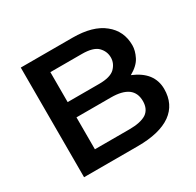

<svg xmlns="http://www.w3.org/2000/svg" viewBox="-123 -679 838 819"><g transform="rotate(-30 296.5 -270.0)"><path d="M325.2 -460C361.7 -460 387.4 -452.8 402.3 -438.5C417.3 -423.5 424.8 -405.9 424.8 -385.7C424.8 -366.2 417.3 -349 402.3 -334C387.4 -319.7 361.7 -312.5 325.2 -312.5H251H169.9V-383.8V-397.5V-460H249ZM339.8 -237.3C376.3 -237.3 404 -230.5 422.9 -216.8C441.1 -203.1 450.2 -182.9 450.2 -156.2C450.2 -129.6 441.1 -110 422.9 -97.7C404 -85.9 376.3 -80.1 339.8 -80.1H257.8H169.9V-156.2V-172.9V-237.3H255.9ZM554.7 -155.3C554.7 -182.6 546.9 -206.7 531.2 -227.5C515.6 -247.7 492.2 -264.3 460.9 -277.3C487.6 -292.3 505.9 -309.6 515.6 -329.1C525.4 -348.6 530.3 -367.2 530.3 -384.8C530.3 -431.6 512.7 -469.1 477.5 -497.1C442.4 -525.7 391.6 -540 325.2 -540H163.1H70.3V-280.3V0H157.2H335C406.6 0 461.3 -13.3 499 -40C536.1 -66.7 554.7 -105.1 554.7 -155.3Z"/></g></svg>

Font: Helmet
Style: Regular
Weight: 400
Designer: Carl Enlund
Version: 1.0